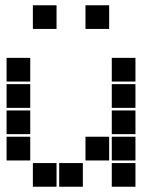

<svg xmlns="http://www.w3.org/2000/svg" viewBox="-20 -715 640 730"><path d="M106 -695Q105 -695 105 -695Q105 -695 105 -694V-606Q105 -605 105 -605Q105 -605 106 -605H194Q195 -605 195 -605Q195 -605 195 -606V-694Q195 -695 195 -695Q195 -695 194 -695ZM306 -695Q305 -695 305 -695Q305 -695 305 -694V-606Q305 -605 305 -605Q305 -605 306 -605H394Q395 -605 395 -605Q395 -605 395 -606V-694Q395 -695 395 -695Q395 -695 394 -695ZM6 -495Q5 -495 5 -495Q5 -495 5 -494V-406Q5 -405 5 -405Q5 -405 6 -405H94Q95 -405 95 -405Q95 -405 95 -406V-494Q95 -495 95 -495Q95 -495 94 -495ZM406 -495Q405 -495 405 -495Q405 -495 405 -494V-406Q405 -405 405 -405Q405 -405 406 -405H494Q495 -405 495 -405Q495 -405 495 -406V-494Q495 -495 495 -495Q495 -495 494 -495ZM6 -395Q5 -395 5 -395Q5 -395 5 -394V-306Q5 -305 5 -305Q5 -305 6 -305H94Q95 -305 95 -305Q95 -305 95 -306V-394Q95 -395 95 -395Q95 -395 94 -395ZM406 -395Q405 -395 405 -395Q405 -395 405 -394V-306Q405 -305 405 -305Q405 -305 406 -305H494Q495 -305 495 -305Q495 -305 495 -306V-394Q495 -395 495 -395Q495 -395 494 -395ZM6 -295Q5 -295 5 -295Q5 -295 5 -294V-206Q5 -205 5 -205Q5 -205 6 -205H94Q95 -205 95 -205Q95 -205 95 -206V-294Q95 -295 95 -295Q95 -295 94 -295ZM406 -295Q405 -295 405 -295Q405 -295 405 -294V-206Q405 -205 405 -205Q405 -205 406 -205H494Q495 -205 495 -205Q495 -205 495 -206V-294Q495 -295 495 -295Q495 -295 494 -295ZM6 -195Q5 -195 5 -195Q5 -195 5 -194V-106Q5 -105 5 -105Q5 -105 6 -105H94Q95 -105 95 -105Q95 -105 95 -106V-194Q95 -195 95 -195Q95 -195 94 -195ZM306 -195Q305 -195 305 -195Q305 -195 305 -194V-106Q305 -105 305 -105Q305 -105 306 -105H394Q395 -105 395 -105Q395 -105 395 -106V-194Q395 -195 395 -195Q395 -195 394 -195ZM406 -195Q405 -195 405 -195Q405 -195 405 -194V-106Q405 -105 405 -105Q405 -105 406 -105H494Q495 -105 495 -105Q495 -105 495 -106V-194Q495 -195 495 -195Q495 -195 494 -195ZM106 -95Q105 -95 105 -95Q105 -95 105 -94V-6Q105 -5 105 -5Q105 -5 106 -5H194Q195 -5 195 -5Q195 -5 195 -6V-94Q195 -95 195 -95Q195 -95 194 -95ZM206 -95Q205 -95 205 -95Q205 -95 205 -94V-6Q205 -5 205 -5Q205 -5 206 -5H294Q295 -5 295 -5Q295 -5 295 -6V-94Q295 -95 295 -95Q295 -95 294 -95ZM406 -95Q405 -95 405 -95Q405 -95 405 -94V-6Q405 -5 405 -5Q405 -5 406 -5H494Q495 -5 495 -5Q495 -5 495 -6V-94Q495 -95 495 -95Q495 -95 494 -95Z"/></svg>

Font: Doto Black
Style: Regular
Weight: 900
Monospace: yes
Version: Version 1.000